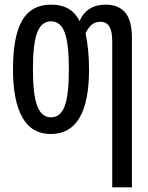

<svg xmlns="http://www.w3.org/2000/svg" viewBox="-20 -568 640 828"><path d="M464 -391Q464 -474 414 -474Q390 -474 375.5 -461.5Q361 -449 349 -425Q364 -352 364 -269Q364 10 199 10Q117 10 76.5 -61.5Q36 -133 36 -269Q36 -411 75.5 -479.5Q115 -548 200 -548Q289 -548 323 -477Q354 -548 436 -548Q491 -548 520 -514Q549 -480 549 -403V240H464ZM277 -269Q277 -380 259 -428Q241 -476 200 -476Q159 -476 140.5 -428Q122 -380 122 -269Q122 -160 140.5 -111Q159 -62 200 -62Q241 -62 259 -110.5Q277 -159 277 -269Z"/></svg>

Font: Noto Sans Mono UI
Style: Regular
Weight: 400
Monospace: yes
Designer: Monotype Design team
Foundry: Monotype Imaging Inc.
Version: Version 1.000